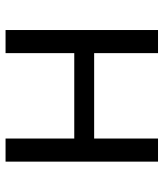

<svg xmlns="http://www.w3.org/2000/svg" viewBox="30 -604 575 674"><g transform="rotate(90 317.0 -267.5)"><path d="M167 -535.2V-311H466.8V-535.2H547.9V0H466.8V-241.2H167V0H85.9V-535.2Z"/></g></svg>

Font: HunimalSansv1.5
Style: Regular
Weight: 400
Foundry: Ascender Corporation
Version: Version 1.10